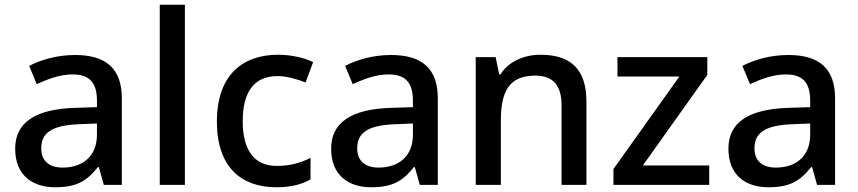

<svg xmlns="http://www.w3.org/2000/svg" viewBox="-20 -780 3621 810"><path d="M297 -548C221 -548 153 -528 103 -502L135 -425C181 -446 232 -466 286 -466C351 -466 389 -438 389 -356V-328L298 -325C127 -320 44 -262 44 -153C44 -41 116 10 213 10C303 10 346 -16 393 -75H397L418 0H494V-365C494 -490 428 -548 297 -548ZM316 -256 389 -259V-212C389 -118 326 -73 244 -73C191 -73 154 -98 154 -154C154 -217 194 -252 316 -256Z M760 0V-760H654V0Z M1145 10C1209 10 1252 -2 1290 -23V-114C1251 -94 1205 -80 1147 -80C1054 -80 1004 -145 1004 -268C1004 -394 1053 -459 1151 -459C1189 -459 1234 -446 1269 -432L1301 -518C1265 -536 1209 -549 1153 -549C1005 -549 895 -465 895 -267C895 -75 998 10 1145 10Z M1630 -548C1554 -548 1486 -528 1436 -502L1468 -425C1514 -446 1565 -466 1619 -466C1684 -466 1722 -438 1722 -356V-328L1631 -325C1460 -320 1377 -262 1377 -153C1377 -41 1449 10 1546 10C1636 10 1679 -16 1726 -75H1730L1751 0H1827V-365C1827 -490 1761 -548 1630 -548ZM1649 -256 1722 -259V-212C1722 -118 1659 -73 1577 -73C1524 -73 1487 -98 1487 -154C1487 -217 1527 -252 1649 -256Z M2260 -549C2191 -549 2126 -521 2091 -466H2086L2071 -539H1987V0H2093V-272C2093 -394 2128 -461 2238 -461C2314 -461 2349 -419 2349 -336V0H2454V-351C2454 -490 2386 -549 2260 -549Z M2972 0V-82H2692L2964 -464V-539H2585V-457H2846L2568 -67V0Z M3306 -548C3230 -548 3162 -528 3112 -502L3144 -425C3190 -446 3241 -466 3295 -466C3360 -466 3398 -438 3398 -356V-328L3307 -325C3136 -320 3053 -262 3053 -153C3053 -41 3125 10 3222 10C3312 10 3355 -16 3402 -75H3406L3427 0H3503V-365C3503 -490 3437 -548 3306 -548ZM3325 -256 3398 -259V-212C3398 -118 3335 -73 3253 -73C3200 -73 3163 -98 3163 -154C3163 -217 3203 -252 3325 -256Z"/></svg>

Font: Noto Sans Lao UI Med
Style: Regular
Weight: 500
Designer: Monotype Design Team
Foundry: Monotype Imaging Inc.
Version: Version 2.000